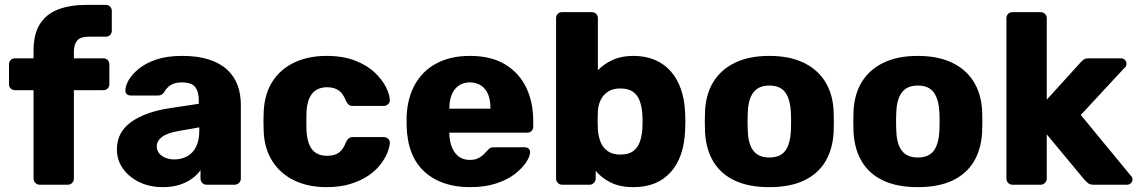

<svg xmlns="http://www.w3.org/2000/svg" viewBox="-20 -760 4687 790"><path d="M143 0Q133 0 125.5 -7.5Q118 -15 118 -25V-389H42Q31 -389 24 -396Q17 -403 17 -414V-495Q17 -506 24 -513Q31 -520 42 -520H118V-552Q118 -620 144.5 -661.5Q171 -703 220 -721.5Q269 -740 337 -740H415Q426 -740 433 -733Q440 -726 440 -715V-634Q440 -623 433 -616Q426 -609 415 -609H345Q311 -609 297.5 -593Q284 -577 284 -547V-520H405Q416 -520 423 -513Q430 -506 430 -495V-414Q430 -403 423 -396Q416 -389 405 -389H284V-25Q284 -15 277 -7.5Q270 0 259 0Z M650 10Q596 10 553.5 -10.5Q511 -31 486 -66Q461 -101 461 -145Q461 -216 519 -257.5Q577 -299 673 -314L798 -333V-347Q798 -383 783 -402Q768 -421 728 -421Q700 -421 682.5 -410Q665 -399 655 -380Q646 -367 630 -367H518Q507 -367 501 -373.5Q495 -380 496 -389Q496 -407 509.5 -430.5Q523 -454 551 -477Q579 -500 623 -515Q667 -530 730 -530Q794 -530 840 -515Q886 -500 915 -473Q944 -446 957.5 -409.5Q971 -373 971 -329V-25Q971 -15 963.5 -7.5Q956 0 946 0H830Q819 0 812 -7.5Q805 -15 805 -25V-60Q792 -41 770 -25Q748 -9 718.5 0.5Q689 10 650 10ZM697 -104Q726 -104 749.5 -116.5Q773 -129 786.5 -155.5Q800 -182 800 -222V-236L715 -221Q668 -213 646.5 -196.5Q625 -180 625 -158Q625 -141 635 -129Q645 -117 661.5 -110.5Q678 -104 697 -104Z M1323 10Q1249 10 1192 -17Q1135 -44 1101.5 -95.5Q1068 -147 1065 -219Q1064 -235 1064 -259.5Q1064 -284 1065 -300Q1068 -373 1101 -424.5Q1134 -476 1191.5 -503Q1249 -530 1323 -530Q1392 -530 1441.5 -510.5Q1491 -491 1521.5 -462Q1552 -433 1567.5 -402.5Q1583 -372 1584 -349Q1585 -339 1577 -331.5Q1569 -324 1559 -324H1432Q1421 -324 1415 -329Q1409 -334 1404 -344Q1392 -375 1373.5 -388Q1355 -401 1326 -401Q1286 -401 1264.5 -375Q1243 -349 1241 -295Q1240 -255 1241 -224Q1244 -169 1265 -144Q1286 -119 1326 -119Q1357 -119 1375 -132.5Q1393 -146 1404 -176Q1409 -186 1415 -191Q1421 -196 1432 -196H1559Q1569 -196 1577 -189Q1585 -182 1584 -171Q1583 -155 1574 -132Q1565 -109 1546 -84Q1527 -59 1496.5 -38Q1466 -17 1423 -3.5Q1380 10 1323 10Z M1914 10Q1796 10 1726 -54Q1656 -118 1653 -244Q1653 -251 1653 -262Q1653 -273 1653 -279Q1656 -358 1688.5 -414.5Q1721 -471 1778.5 -500.5Q1836 -530 1913 -530Q2001 -530 2058.5 -495Q2116 -460 2145 -400Q2174 -340 2174 -263V-239Q2174 -228 2167 -221Q2160 -214 2149 -214H1829Q1829 -213 1829 -211Q1829 -209 1829 -207Q1830 -178 1839.5 -154Q1849 -130 1867.5 -116Q1886 -102 1913 -102Q1933 -102 1946.5 -108.5Q1960 -115 1969 -123.5Q1978 -132 1983 -138Q1992 -149 1997.5 -151.5Q2003 -154 2015 -154H2139Q2149 -154 2155.5 -148Q2162 -142 2161 -132Q2160 -115 2144 -91Q2128 -67 2097.5 -43.5Q2067 -20 2021 -5Q1975 10 1914 10ZM1829 -313H1998V-315Q1998 -348 1988.5 -371.5Q1979 -395 1959.5 -408Q1940 -421 1913 -421Q1887 -421 1868 -408Q1849 -395 1839 -371.5Q1829 -348 1829 -315Z M2586 10Q2531 10 2493 -9Q2455 -28 2431 -57V-25Q2431 -15 2423.5 -7.5Q2416 0 2406 0H2293Q2282 0 2275 -7.5Q2268 -15 2268 -25V-685Q2268 -696 2275 -703Q2282 -710 2293 -710H2415Q2426 -710 2433 -703Q2440 -696 2440 -685V-471Q2465 -497 2501 -513.5Q2537 -530 2586 -530Q2636 -530 2674.5 -513.5Q2713 -497 2740 -466.5Q2767 -436 2782 -392.5Q2797 -349 2799 -296Q2800 -276 2800 -260.5Q2800 -245 2799 -225Q2797 -169 2782 -125.5Q2767 -82 2739.5 -51.5Q2712 -21 2674 -5.5Q2636 10 2586 10ZM2532 -124Q2566 -124 2585 -138Q2604 -152 2612.5 -176Q2621 -200 2623 -229Q2625 -260 2623 -291Q2621 -320 2612.5 -344Q2604 -368 2585 -382Q2566 -396 2532 -396Q2501 -396 2481 -382.5Q2461 -369 2451 -347.5Q2441 -326 2440 -301Q2439 -282 2439 -264Q2439 -246 2440 -226Q2442 -199 2451 -176Q2460 -153 2480 -138.5Q2500 -124 2532 -124Z M3145 10Q3061 10 3003.5 -17Q2946 -44 2915.5 -94.5Q2885 -145 2881 -215Q2880 -235 2880 -260.5Q2880 -286 2881 -305Q2885 -376 2917 -426Q2949 -476 3006.5 -503Q3064 -530 3145 -530Q3227 -530 3284.5 -503Q3342 -476 3374 -426Q3406 -376 3410 -305Q3411 -286 3411 -260.5Q3411 -235 3410 -215Q3406 -145 3375.5 -94.5Q3345 -44 3287.5 -17Q3230 10 3145 10ZM3145 -112Q3190 -112 3210.5 -139Q3231 -166 3234 -220Q3235 -235 3235 -260Q3235 -285 3234 -300Q3231 -353 3210.5 -380.5Q3190 -408 3145 -408Q3102 -408 3080.5 -380.5Q3059 -353 3057 -300Q3056 -285 3056 -260Q3056 -235 3057 -220Q3059 -166 3080.5 -139Q3102 -112 3145 -112Z M3756 10Q3672 10 3614.5 -17Q3557 -44 3526.5 -94.5Q3496 -145 3492 -215Q3491 -235 3491 -260.5Q3491 -286 3492 -305Q3496 -376 3528 -426Q3560 -476 3617.5 -503Q3675 -530 3756 -530Q3838 -530 3895.5 -503Q3953 -476 3985 -426Q4017 -376 4021 -305Q4022 -286 4022 -260.5Q4022 -235 4021 -215Q4017 -145 3986.5 -94.5Q3956 -44 3898.5 -17Q3841 10 3756 10ZM3756 -112Q3801 -112 3821.5 -139Q3842 -166 3845 -220Q3846 -235 3846 -260Q3846 -285 3845 -300Q3842 -353 3821.5 -380.5Q3801 -408 3756 -408Q3713 -408 3691.5 -380.5Q3670 -353 3668 -300Q3667 -285 3667 -260Q3667 -235 3668 -220Q3670 -166 3691.5 -139Q3713 -112 3756 -112Z M4146 0Q4135 0 4128 -7.5Q4121 -15 4121 -25V-685Q4121 -696 4128 -703Q4135 -710 4146 -710H4262Q4272 -710 4279.5 -703Q4287 -696 4287 -685V-350L4426 -503Q4432 -510 4439 -515Q4446 -520 4459 -520H4593Q4602 -520 4608.5 -513.5Q4615 -507 4615 -498Q4615 -494 4613.5 -489Q4612 -484 4607 -481L4427 -287L4632 -38Q4640 -30 4640 -23Q4640 -13 4633.5 -6.5Q4627 0 4617 0H4480Q4465 0 4458 -5.5Q4451 -11 4445 -17L4287 -207V-25Q4287 -15 4279.5 -7.5Q4272 0 4262 0Z"/></svg>

Font: DVN-Rubik
Style: Bold
Weight: 700
Designer: Hubert and Fischer
Foundry: Hubert & Fischer
Version: Version 2.102